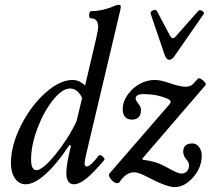

<svg xmlns="http://www.w3.org/2000/svg" viewBox="-20 -745 867 790"><path d="M85.9 13.2Q58.6 13.2 41.7 -10.7Q24.9 -34.7 24.9 -73.2Q24.9 -145.5 65.2 -226.6Q105.5 -307.6 165.5 -361.8Q225.6 -416 278.8 -416Q307.1 -416 330.1 -393.1L376 -587.9Q383.8 -621.6 383.8 -634.8Q383.8 -669.9 353 -669.9Q348.6 -669.9 347.2 -677.2Q345.7 -684.6 347.9 -691.9Q350.1 -699.2 354 -699.2Q402.3 -699.2 452.1 -721.2Q461.4 -725.1 469.2 -725.1Q477.1 -725.1 477.1 -717.8Q477.1 -713.9 475.1 -704.1L334 -107.9Q328.1 -79.6 328.1 -74.2Q328.1 -60.1 336.9 -60.1Q352.5 -60.1 386.2 -105Q390.1 -108.4 396.2 -105.5Q402.3 -102.5 407 -96.2Q411.6 -89.8 409.2 -86.9Q364.3 -33.7 335.2 -10.3Q306.2 13.2 284.2 13.2Q252.9 13.2 252.9 -34.2Q252.9 -68.8 272 -145L266.1 -148.9Q214.4 -70.8 167.7 -28.8Q121.1 13.2 85.9 13.2ZM675.8 -499Q665.5 -499 658.2 -517.1L600.1 -688Q597.2 -697.3 609.4 -702.4Q621.6 -707.5 626 -699.2L676.8 -603Q684.6 -587.9 690.9 -587.9Q699.2 -587.9 709 -602.1L796.9 -701.2Q800.8 -704.6 806.6 -702.9Q812.5 -701.2 816.7 -696Q820.8 -690.9 817.9 -687L699.2 -516.1Q689 -499 675.8 -499ZM698.2 24.9Q665.5 24.9 584 -18.1Q549.8 -36.1 532.2 -36.1Q498 -36.1 471.2 4.9Q464.4 11.7 453.1 6.3Q441.9 1 433.3 -11.7Q424.8 -24.4 430.2 -30.8L678.2 -316.9Q682.1 -320.8 682.1 -327.1Q682.1 -333 668.9 -338.9Q624.5 -357.9 569.8 -357.9Q538.1 -357.9 538.1 -338.9Q538.1 -332.5 548.8 -318.8Q560.1 -306.2 560.1 -291Q560.1 -272.9 550.5 -262.9Q541 -252.9 523.9 -252.9Q484.9 -252.9 484.9 -296.9Q484.9 -337.9 524.9 -377.9Q566.4 -416 618.2 -416Q642.6 -416 684.1 -400.9Q721.7 -388.2 743.2 -388.2Q764.6 -388.2 774.9 -399.9L793.9 -420.9Q799.8 -427.2 815.2 -414.1Q830.6 -400.9 825.2 -394L565.9 -92.8L566.9 -87.9Q595.2 -84.5 616.9 -78.1Q638.7 -71.8 668.9 -55.2Q711.4 -30.8 725.1 -30.8Q740.7 -30.8 749.3 -40.3Q757.8 -49.8 757.8 -66.9Q757.8 -76.7 746.1 -89.8Q733.9 -104 733.9 -121.1Q733.9 -154.8 772 -154.8Q788.6 -154.8 799.3 -139.6Q810.1 -124.5 810.1 -105Q810.1 -55.7 774.7 -15.4Q739.3 24.9 698.2 24.9ZM129.9 -44.9Q155.3 -44.9 207.8 -109.1Q260.3 -173.3 294.9 -246.1L317.9 -341.8Q299.3 -380.9 268.1 -380.9Q236.3 -380.9 198.2 -333.5Q160.2 -286.1 134 -216.8Q107.9 -147.5 107.9 -88.9Q107.9 -44.9 129.9 -44.9Z"/></svg>

Font: Junicode SmCond Medium
Style: Italic
Weight: 500
Width: 4
Italic angle: -11°
Designer: Peter S. Baker
Version: Version 2.206